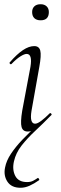

<svg xmlns="http://www.w3.org/2000/svg" viewBox="-20 -613 287 908"><path d="M77 275Q34 275 15 246Q-4 217 4 179Q10 147 32 114Q54 81 86.5 47Q119 13 157 -21L140 1Q133 5 126.5 7Q120 9 111 9Q88 9 82 -12.5Q76 -34 85 -89L124 -297Q134 -358 106 -358Q95 -358 76 -346Q57 -334 35 -311Q31 -307 27 -311.5Q23 -316 27 -319Q60 -357 88.5 -376Q117 -395 142 -395Q165 -395 170.5 -373.5Q176 -352 166 -297L129 -89Q124 -58 128.5 -43Q133 -28 146 -28Q157 -28 175 -41.5Q193 -55 215 -77Q218 -80 222 -76Q226 -72 223 -69Q184 -29 146.5 6Q109 41 82 75.5Q55 110 46 150Q37 189 52 218.5Q67 248 108 248Q125 248 136.5 242Q148 236 158 229Q160 227 163.5 231.5Q167 236 165 239Q141 256 119.5 265.5Q98 275 77 275ZM172 -517Q153 -517 142.5 -527Q132 -537 132 -556Q132 -573 142.5 -583Q153 -593 172 -593Q190 -593 200.5 -583Q211 -573 211 -556Q211 -517 172 -517Z"/></svg>

Font: Cormorant Garamond Light Light
Style: Italic
Weight: 300
Italic angle: -10°
Version: Version 4.001